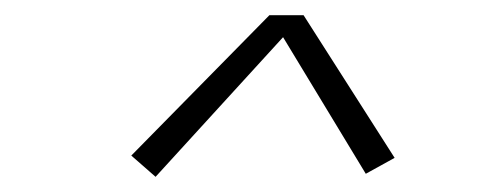

<svg xmlns="http://www.w3.org/2000/svg" viewBox="-20 -710 640 253"><path d="M185 -477 153 -505 335 -690H380L500 -502L462 -481L353 -661Z"/></svg>

Font: Iosevka Curly XLtExObl
Style: Regular
Weight: 200
Width: 7
Italic angle: -9°
Monospace: yes
Designer: Belleve Invis
Foundry: Belleve Invis
Version: Version 11.0.1; ttfautohint (v1.8.3)